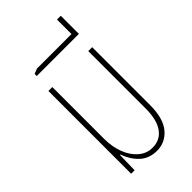

<svg xmlns="http://www.w3.org/2000/svg" viewBox="-237 -823 899 899"><g transform="rotate(-45 213.0 -373.0)"><path d="M234 10Q183 10 150 -20.5Q117 -51 100 -99H97L95 0H72V-548H98V-206Q98 -152 114.5 -109Q131 -66 161 -40.5Q191 -15 229 -15Q280 -15 308 -54Q336 -93 336 -168V-548H362V-165Q362 -76 325.5 -33Q289 10 234 10Z M83 -636V-650L108 -660H337V-756H362V-636Z"/></g></svg>

Font: Noto Sans Thai ExtCond Thin
Style: Regular
Weight: 100
Width: 2
Designer: Monotype Design Team
Foundry: Monotype Imaging Inc.
Version: Version 2.002; ttfautohint (v1.8.4.7-5d5b)